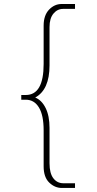

<svg xmlns="http://www.w3.org/2000/svg" viewBox="-20 -808 484 956"><path d="M85.9 -311.5V-335H108.4Q197.3 -335 197.3 -489.3V-680.7Q197.3 -731.4 224.1 -759.8Q251 -788.1 287.1 -788.1H353.5V-763.7H293.9Q265.6 -763.7 246.1 -740.2Q226.6 -716.8 226.6 -672.9V-482.4Q226.6 -361.3 155.3 -322.3Q187.5 -309.6 207 -270.5Q226.6 -231.4 226.6 -170.9V4.9Q226.6 54.7 245.6 79.6Q264.6 104.5 295.9 104.5H353.5V127.9H288.1Q252.9 127.9 225.1 101.1Q197.3 74.2 197.3 20.5V-159.2Q197.3 -234.4 173.8 -272.9Q150.4 -311.5 108.4 -311.5Z"/></svg>

Font: Gothic A1 Thin
Style: Regular
Weight: 250
Designer: HanYang I&C Co.,Ltd.
Foundry: HanYang I&C Co.,Ltd.
Version: Version 2.50